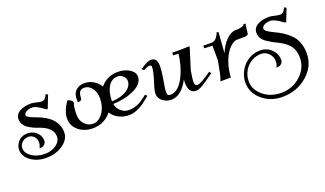

<svg xmlns="http://www.w3.org/2000/svg" viewBox="-73 -608 1961 1157"><g transform="rotate(-20 907.5 -29.0)"><path d="M-16.6 -20.5Q-16.6 -41 -5.9 -57.6Q16.6 -96.7 63.5 -96.7Q97.7 -96.7 121.6 -74.7Q145.5 -52.7 145.5 -21.5Q145.5 -7.8 135.3 2.4Q125 12.7 111.3 12.7H102.5L106.4 3.9Q112.3 -8.8 112.3 -23.4Q112.3 -44.9 97.7 -60.1Q83 -75.2 62.5 -75.2Q38.1 -75.2 21.5 -59.6Q4.9 -43.9 4.9 -22.5Q4.9 8.8 39.1 32.2Q73.2 55.7 123 55.7Q166 55.7 195.8 33.7Q225.6 11.7 225.6 -18.6Q225.6 -74.2 145.5 -103.5Q128.9 -109.4 118.7 -113.3Q108.4 -117.2 92.3 -126Q76.2 -134.8 66.9 -143.1Q57.6 -151.4 50.3 -164.6Q43 -177.7 43 -193.4Q43 -225.6 72.8 -242.2Q102.5 -258.8 146.5 -258.8Q158.2 -258.8 184.6 -252Q202.1 -248 208 -248Q223.6 -248 231.4 -254.9Q239.3 -261.7 245.1 -275.4L247.1 -281.2L261.7 -274.4L229.5 -192.4L218.8 -195.3Q169.9 -233.4 145.5 -233.4Q122.1 -233.4 106.4 -224.6Q90.8 -215.8 90.8 -202.6Q90.8 -189.5 146.5 -169.9Q275.4 -124 275.4 -28.3Q275.4 17.6 230 49.3Q184.6 81.1 121.1 81.1Q64.5 81.1 23.9 51.8Q-16.6 22.5 -16.6 -20.5Z M319.3 -98.6Q319.3 -143.6 357.4 -200.2H360.4Q368.2 -200.2 379.4 -192.4Q390.6 -184.6 390.6 -175.8V-173.8Q380.9 -151.4 380.9 -102.5Q380.9 -63.5 403.3 -39.6Q425.8 -15.6 458 -15.6Q493.2 -15.6 520.5 -53.7Q547.9 -91.8 547.9 -146.5Q547.9 -186.5 527.8 -212.4Q507.8 -238.3 479.5 -238.3Q468.8 -238.3 460.9 -234.4Q440.4 -224.6 440.4 -182.6Q440.4 -176.8 433.6 -172.9Q426.8 -168.9 418 -168.9H414.1V-188.5Q414.1 -236.3 450.2 -254.9Q467.8 -263.7 490.2 -263.7Q521.5 -263.7 547.9 -247.6Q574.2 -231.4 588.9 -206.1Q632.8 -258.8 702.1 -258.8Q744.1 -258.8 775.9 -239.3Q807.6 -219.7 807.6 -190.4Q807.6 -145.5 749 -117.2Q690.4 -88.9 611.3 -85.9Q616.2 -57.6 637.7 -38.6Q659.2 -19.5 687.5 -19.5Q721.7 -19.5 749.5 -32.7Q777.3 -45.9 809.6 -73.2L821.3 -62.5Q794.9 -40 777.3 -26.9Q759.8 -13.7 732.4 -2Q705.1 9.8 678.7 9.8Q643.6 9.8 613.8 -5.4Q584 -20.5 567.4 -47.9Q520.5 9.8 447.3 9.8Q393.6 9.8 356.4 -20.5Q319.3 -50.8 319.3 -98.6ZM609.4 -103.5Q669.9 -106.4 705.6 -129.9Q741.2 -153.3 741.2 -186.5Q741.2 -205.1 726.6 -219.2Q711.9 -233.4 691.4 -233.4Q654.3 -233.4 631.8 -198.2Q609.4 -163.1 609.4 -103.5Z M843.8 -225.6Q891.6 -258.8 913.1 -258.8Q936.5 -258.8 945.3 -244.6Q954.1 -230.5 954.1 -203.1Q954.1 -176.8 946.3 -128.9L937.5 -77.1Q934.6 -61.5 934.6 -45.9Q934.6 -30.3 939.5 -25.4Q944.3 -20.5 954.1 -20.5Q1009.8 -20.5 1048.8 -105.5Q1069.3 -149.4 1080.1 -207L1084 -236.3L1050.8 -238.3V-254.9H1110.4Q1136.7 -254.9 1154.3 -256.8L1162.1 -252.9L1120.1 -119.1Q1110.4 -65.4 1110.4 -47.9Q1110.4 -20.5 1127 -20.5Q1150.4 -20.5 1220.7 -71.3L1229.5 -58.6Q1177.7 -20.5 1151.9 -5.4Q1126 9.8 1108.4 9.8Q1060.5 9.8 1060.5 -60.5Q1060.5 -68.4 1061.5 -79.1Q1014.6 9.8 950.2 9.8Q920.9 9.8 896 -8.3Q871.1 -26.4 871.1 -56.6Q871.1 -77.1 887.7 -127.9Q907.2 -188.5 907.2 -214.8Q907.2 -222.7 904.3 -225.6Q901.4 -228.5 894.5 -228.5Q881.8 -228.5 855.5 -213.9Z M1241.2 -213.9V-230.5H1295.9Q1323.2 -230.5 1342.8 -274.4L1344.7 -280.3L1355.5 -275.4L1345.7 -144.5Q1366.2 -193.4 1396 -222.7Q1425.8 -252 1455.1 -252Q1469.7 -252 1482.9 -254.4Q1496.1 -256.8 1503.4 -259.8Q1510.7 -262.7 1510.7 -264.6L1511.7 -269.5H1525.4L1517.6 -208Q1515.6 -195.3 1490.2 -195.3H1444.3Q1422.9 -195.3 1397 -169.4Q1371.1 -143.6 1353.5 -98.6Q1341.8 -69.3 1335.9 -35.2Q1332 -3.9 1332 0V5.9L1264.6 6.8L1267.6 -1Q1277.3 -24.4 1293.9 -119.1L1293 -211.9Z M1403.3 67.4Q1403.3 22.5 1426.8 -15.6Q1447.3 -48.8 1480 -67.9Q1512.7 -86.9 1551.8 -86.9Q1593.8 -86.9 1623.5 -58.6Q1653.3 -30.3 1653.3 9.8Q1653.3 23.4 1643.1 33.7Q1632.8 43.9 1619.1 43.9H1610.4L1614.3 35.2Q1620.1 22.5 1620.1 7.8Q1620.1 -22.5 1599.6 -43.9Q1579.1 -65.4 1550.8 -65.4Q1518.6 -65.4 1490.2 -49.3Q1461.9 -33.2 1444.3 -4.9Q1424.8 27.3 1424.8 65.4Q1424.8 119.1 1472.2 158.2Q1519.5 197.3 1586.9 197.3Q1660.2 197.3 1711.9 149.4Q1763.7 101.6 1763.7 35.2Q1763.7 7.8 1755.4 -14.2Q1747.1 -36.1 1731.9 -51.3Q1716.8 -66.4 1703.1 -75.2Q1689.5 -84 1671.9 -92.8Q1649.4 -103.5 1638.2 -109.9Q1627 -116.2 1606.9 -129.4Q1586.9 -142.6 1577.6 -158.7Q1568.4 -174.8 1568.4 -193.4Q1568.4 -225.6 1598.1 -242.2Q1627.9 -258.8 1671.9 -258.8Q1685.5 -258.8 1711.9 -252Q1730.5 -248 1737.3 -248Q1752.9 -248 1760.7 -254.9Q1768.6 -261.7 1774.4 -275.4L1776.4 -281.2L1791 -274.4L1758.8 -192.4L1748 -195.3Q1699.2 -233.4 1670.9 -233.4Q1647.5 -233.4 1631.8 -224.6Q1616.2 -215.8 1616.2 -202.1Q1616.2 -185.5 1673.8 -159.2Q1701.2 -146.5 1721.7 -133.3Q1742.2 -120.1 1764.6 -98.6Q1787.1 -77.1 1799.3 -45.4Q1811.5 -13.7 1811.5 25.4Q1811.5 107.4 1745.1 165Q1678.7 222.7 1585 222.7Q1509.8 222.7 1456.5 177.2Q1403.3 131.8 1403.3 67.4Z"/></g></svg>

Font: Kleymisska
Style: Regular
Weight: 500
Italic angle: -8°
Designer: gluk
Foundry: gluk
Version: Version 0.298